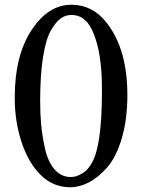

<svg xmlns="http://www.w3.org/2000/svg" viewBox="-20 -776 598 808"><path d="M280 -713Q256 -713 235.5 -698.5Q215 -684 194 -647.5Q173 -611 161 -535Q149 -459 149 -351Q149 -299 153 -253.5Q157 -208 169 -152.5Q181 -97 209 -64Q237 -31 278 -31Q289 -31 301 -34.5Q313 -38 330 -48.5Q347 -59 362.5 -83.5Q378 -108 387 -144Q409 -226 409 -399Q409 -516 388.5 -591Q368 -666 337 -692Q314 -713 280 -713ZM275 12Q203 12 151 -40Q100 -90 71 -177Q42 -264 42 -365Q42 -542 112.5 -649Q183 -756 280 -756Q372 -756 432 -676Q516 -566 516 -376Q516 -273 492.5 -194Q469 -115 431.5 -72Q394 -29 354 -8.5Q314 12 275 12Z"/></svg>

Font: Indiction Unicode
Style: Normal
Weight: 500
Version: Version 1.1